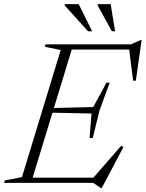

<svg xmlns="http://www.w3.org/2000/svg" viewBox="-49 -904 720 949"><path d="M251 -656.5 172.5 -673 176 -685H313.5L104.5 0H-29L-25.5 -12L59.5 -28.5ZM588.5 -667 615.5 -659H262.5L271 -685H598.5L646.5 -706.5H651L622.5 -505.5L609 -505ZM449.5 25.5 412 0H61.5L70 -26H445.5L404 -16L550 -183.5L561 -177L454 25.5ZM409.5 -222H393.5L403.5 -343L184 -347.5L191 -369.5L412 -375L477 -495H493L443 -358.5ZM406.5 -749.5H386L270.5 -877.5L271 -883.5H340ZM520 -749.5H504L433.5 -877.5V-883.5H498Z"/></svg>

Font: Newsreader 36pt Light
Style: Italic
Weight: 300
Italic angle: -17°
Designer: Hugues Gentile
Foundry: Production Type
Version: Version 1.003